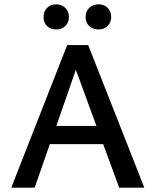

<svg xmlns="http://www.w3.org/2000/svg" viewBox="-20 -866 718 886"><path d="M181 -787Q181 -813 197 -829.5Q213 -846 239 -846Q265 -846 281.5 -829.5Q298 -813 298 -787Q298 -762 281.5 -746Q265 -730 239 -730Q213 -730 197 -746Q181 -762 181 -787ZM375 -787Q375 -813 391.5 -829.5Q408 -846 435 -846Q461 -846 477 -829.5Q493 -813 493 -787Q493 -762 476.5 -746Q460 -730 435 -730Q408 -730 391.5 -746Q375 -762 375 -787ZM456 -201H210L140 0H32L290 -658H387L646 0H530ZM425 -285 330 -544 240 -285Z"/></svg>

Font: Ysabeau SC Semibold
Style: Regular
Weight: 600
Designer: Christian Thalmann (Catharsis Fonts)
Version: Version 0.003